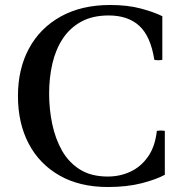

<svg xmlns="http://www.w3.org/2000/svg" viewBox="-20 -735 736 770"><path d="M609 -210Q625 -213 641 -210V-34Q606 -15 547.5 0Q489 15 412 15Q300 15 219 -31Q138 -77 95 -159Q52 -241 52 -350Q52 -459 96.5 -541Q141 -623 224 -669Q307 -715 422 -715Q491 -715 544 -701Q597 -687 631 -670V-495Q615 -492 599 -495Q584 -590 538.5 -631.5Q493 -673 416 -673Q351 -673 305.5 -648Q260 -623 231.5 -579.5Q203 -536 190 -479.5Q177 -423 177 -360Q177 -297 189.5 -237.5Q202 -178 229 -130.5Q256 -83 301 -55Q346 -27 412 -27Q461 -27 503 -46.5Q545 -66 573.5 -106.5Q602 -147 609 -210Z"/></svg>

Font: Poltawski Nowy
Style: Regular
Weight: 400
Designer: Adam Pótawski, Mateusz Machalski, Borys Kosmynka, Ania Wieluska
Foundry: Capitalics.wtf
Version: Version 1.001;gftools[0.9.25]